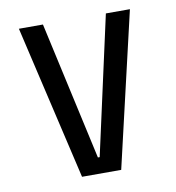

<svg xmlns="http://www.w3.org/2000/svg" viewBox="-65 -579 584 637"><g transform="rotate(-10 227.0 -260.0)"><path d="M293 0H161L40 -520H121L224 -54H230L333 -520H414Z"/></g></svg>

Font: Strait
Style: Regular
Weight: 400
Width: 3
Designer: Eduardo Rodriguez Tunni
Foundry: Eduardo Rodriguez Tunni
Version: Version 1.001